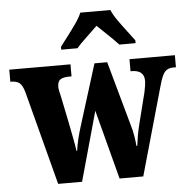

<svg xmlns="http://www.w3.org/2000/svg" viewBox="-58 -819 862 872"><g transform="rotate(-5 373.5 -383.0)"><path d="M60 -428Q51 -460 37.5 -470.5Q24 -481 -1 -481H-4V-536H275V-481H264Q238 -481 224.5 -472.5Q211 -464 211 -439Q211 -431 213.5 -418.5Q216 -406 219 -395L244 -273Q251 -237 258 -201Q265 -165 268 -142H271Q274 -166 281 -195Q288 -224 296 -249L384 -531H442L524 -236Q531 -214 535.5 -186.5Q540 -159 541 -141H545Q548 -165 552 -188Q556 -211 563 -239L599 -382Q602 -395 604 -409.5Q606 -424 606 -432Q606 -481 549 -481H544V-536H751V-481H739Q714 -481 700.5 -466Q687 -451 674 -403L560 0H452L369 -316L281 0H172ZM239 -619Q253 -638 273 -664Q293 -690 312 -717Q331 -744 340 -766H477Q486 -744 505 -717Q524 -690 544 -664Q564 -638 578 -619V-606H504Q495 -616 477.5 -633.5Q460 -651 440.5 -669Q421 -687 408 -700Q387 -679 358 -652Q329 -625 313 -606H239Z"/></g></svg>

Font: Noto Serif Armenian Condensed ExtraBold
Style: Regular
Weight: 800
Width: 3
Designer: Monotype Design Team
Foundry: Monotype Imaging Inc.
Version: Version 2.008; ttfautohint (v1.8.4.7-5d5b)